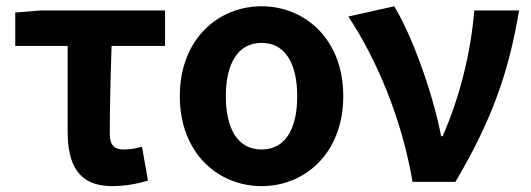

<svg xmlns="http://www.w3.org/2000/svg" viewBox="-20 -594 1734 627"><path d="M345.6 13.8C391.2 13.8 431.1 5.4 463.2 -4.2L443.7 -114.6C420.6 -108.2 402.8 -105.8 382.9 -105.8C355.4 -105.8 338.5 -118.1 338.5 -157.7C338.5 -236.1 340.8 -339.7 344.4 -444.1H518.9V-559.8H111.9L29.8 -553.2V-444.1H200.9V-163.7C200.9 -55.3 237.3 13.8 345.6 13.8Z M834.2 13.8C975.9 13.8 1101 -93.8 1101 -279.9C1101 -466 975.9 -573.5 834.2 -573.5C692.3 -573.5 567.2 -466 567.2 -279.9C567.2 -93.8 692.3 13.8 834.2 13.8ZM834.2 -105.8C756.2 -105.8 717.5 -173.5 717.5 -279.9C717.5 -385.4 756.2 -454 834.2 -454C912 -454 950.6 -385.4 950.6 -279.9C950.6 -173.5 912 -105.8 834.2 -105.8Z M1327.3 0H1467.1C1588 -204 1642.2 -362.2 1675 -559.8H1528.8C1517.7 -424.9 1483.1 -280.2 1425.5 -149.3H1420.5C1396.2 -277.3 1331.7 -466.6 1267.5 -573.5L1117.5 -540C1209.4 -401.8 1292.2 -206.6 1327.3 0Z"/></svg>

Font: Source Han Sans JP VF
Style: Regular
Weight: 250
Designer: Ryoko NISHIZUKA 西塚涼子 (kana, bopomofo & ideographs); Paul D. Hunt (Latin, Greek & Cyrillic); Sandoll Communications 산돌커뮤니
Foundry: Adobe
Version: Version 2.004;hotconv 1.0.118;makeotfexe 2.5.65603